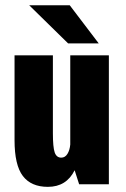

<svg xmlns="http://www.w3.org/2000/svg" viewBox="-20 -716 490 746"><path d="M363.5 -547.5H244.5L93.5 -695.5H251ZM166 10Q101 10 68.8 -32.2Q36.5 -74.5 36.5 -171.5V-501H185.5V-198.5Q185.5 -144 192.5 -123.8Q199.5 -103.5 218 -103.5Q233 -103.5 242 -118Q251 -132.5 253 -154.5V-501H403V0H287.5L270 -54.5Q238 10 166 10Z"/></svg>

Font: League Mono Condensed
Style: Bold
Weight: 700
Width: 1
Designer: Tyler Finck
Foundry: The League of Moveable Type / Tyler Finck
Version: Version 2.210